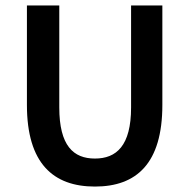

<svg xmlns="http://www.w3.org/2000/svg" viewBox="-20 -674 696 706"><path d="M329 12C482 12 577 -73 577 -288V-654H462V-279C462 -138 408 -91 329 -91C250 -91 198 -138 198 -279V-654H79V-288C79 -73 176 12 329 12Z"/></svg>

Font: Source Sans Pro Semibold
Style: Regular
Weight: 600
Designer: Paul D. Hunt
Foundry: Adobe Systems Incorporated
Version: Version 3.006;hotconv 1.0.111;makeotfexe 2.5.65597